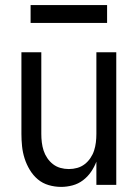

<svg xmlns="http://www.w3.org/2000/svg" viewBox="-20 -725 540 753"><path d="M220 8Q195 8 171 1Q147 -6 128.5 -21.5Q110 -37 97 -58.5Q84 -80 76.5 -103.5Q69 -127 66.5 -151.5Q64 -176 64 -200V-520H142V-200Q142 -183 144 -166.5Q146 -150 151 -134.5Q156 -119 165.5 -105Q175 -91 188 -81Q201 -71 217 -66.5Q233 -62 250 -62Q267 -62 283 -66.5Q299 -71 312 -81Q325 -91 334.5 -105Q344 -119 349 -134.5Q354 -150 356 -166.5Q358 -183 358 -200V-520H436V0H358V-91Q350 -70 337 -51Q324 -32 305.5 -18Q287 -4 264.5 2Q242 8 220 8ZM100 -635V-705H400V-635Z"/></svg>

Font: Zed Mono
Style: Regular
Weight: 400
Monospace: yes
Designer: Belleve Invis
Foundry: Belleve Invis
Version: Version 1.0.0; ttfautohint (v1.8.4)